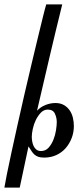

<svg xmlns="http://www.w3.org/2000/svg" viewBox="-44 -712 369 876"><path d="M-24 144Q-21 125 -12.5 82.5Q-4 40 8.5 -17.5Q21 -75 36 -142.5Q51 -210 67 -279.5Q83 -349 99 -416Q115 -483 128.5 -539Q142 -595 152 -635.5Q162 -676 167 -692H240Q211 -575 181.5 -449.5Q152 -324 125 -207Q141 -224 163.5 -233Q186 -242 209 -242Q231 -242 247 -233Q263 -224 273.5 -209Q284 -194 288.5 -175Q293 -156 293 -137Q293 -108 283 -82Q273 -56 255.5 -36Q238 -16 213 -4.5Q188 7 158 7Q141 7 131 3.5Q121 0 113.5 -6.5Q106 -13 100 -22.5Q94 -32 86 -44L46 144ZM143 -23Q164 -23 177.5 -38Q191 -53 199.5 -74Q208 -95 211.5 -117.5Q215 -140 215 -155Q215 -175 206.5 -193.5Q198 -212 174 -212Q156 -212 142.5 -198Q129 -184 119.5 -164.5Q110 -145 105.5 -123.5Q101 -102 101 -88Q101 -78 103 -66.5Q105 -55 109.5 -45.5Q114 -36 122 -29.5Q130 -23 143 -23Z"/></svg>

Font: Lucien Schoenschriftv CAT
Style: Regular
Weight: 400
Designer: Lucian Bernhard 1928
Foundry: CAT-Fonts Peter Wiegel
Version: Version 1.000